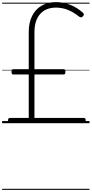

<svg xmlns="http://www.w3.org/2000/svg" viewBox="-20 -1166 867 1817"><path d="M73 0Q65 0 60.5 -6Q56 -12 56 -26Q56 -39 60.5 -44.5Q65 -50 73 -50H252V-461H106Q98 -461 93.5 -466.5Q89 -472 89 -487Q89 -500 93.5 -505.5Q98 -511 106 -511H252V-864Q252 -951 283.5 -1014.5Q315 -1078 373 -1112Q431 -1146 509 -1146Q580 -1146 643.5 -1121Q707 -1096 762 -1048Q770 -1042 773 -1033Q776 -1024 766 -1013Q756 -1002 747.5 -1002Q739 -1002 728 -1009Q673 -1053 620 -1073.5Q567 -1094 510 -1094Q414 -1094 360 -1033.5Q306 -973 306 -861V-511H583Q591 -511 595 -506Q599 -501 599 -487Q599 -473 595 -467Q591 -461 583 -461H306V-50H774Q782 -50 786.5 -44.5Q791 -39 791 -26Q791 -12 787 -6Q783 0 774 0ZM0 621H827V631H0ZM0 -20H827V0H0ZM0 -505H827V-500H0ZM0 -1141H827V-1131H0Z"/></svg>

Font: Playwrite BR Guides
Style: Regular
Weight: 400
Designer: Veronika Burian, José Scaglione
Foundry: TypeTogether
Version: Version 1.003